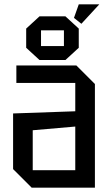

<svg xmlns="http://www.w3.org/2000/svg" viewBox="-20 -860 505 880"><path d="M40 -85V-340L325 -350V-480H55V-560H330L415 -475V0H125ZM130 -263V-80H325V-280ZM100 -641V-729L161 -785H280L341 -729V-641L280 -585H161ZM168 -649H273V-721H168ZM353 -751 319 -778 341 -840H435Z"/></svg>

Font: Tektur SemiCondensed
Style: Regular
Weight: 400
Width: 4
Designer: Adam Jagosz
Foundry: Adam Jagosz
Version: Version 1.005;gftools[0.9.30]